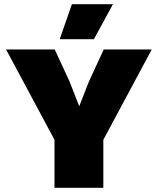

<svg xmlns="http://www.w3.org/2000/svg" viewBox="-20 -896 753 916"><path d="M473 -229V0H240V-229L9 -660H241L311 -509L358 -389L405 -509L475 -660H704ZM519 -876 428 -709H265L323 -876Z"/></svg>

Font: Work Sans Black
Style: Regular
Weight: 900
Designer: Wei Huang
Foundry: Wei Huang
Version: Version 1.500